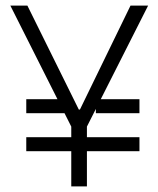

<svg xmlns="http://www.w3.org/2000/svg" viewBox="-20 -673 567 687"><path d="M74 -132V-182H479V-132ZM74 -268V-318H234V-268ZM323 -268V-318H479V-268ZM235 -6V-220L17 -653H78L262 -281H266L447 -653H510L291 -220V-6Z"/></svg>

Font: Bricolage Grotesque ExtraLight
Style: Regular
Weight: 250
Designer: Mathieu Triay
Foundry: Atelier Triay
Version: Version 1.000;gftools[0.9.30]